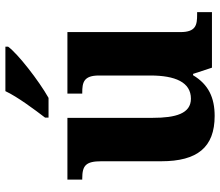

<svg xmlns="http://www.w3.org/2000/svg" viewBox="-72 -734 816 712"><g transform="rotate(-90 336.0 -378.0)"><path d="M256 -619V-606H329C393 -642 494 -721 519 -756V-766H354C333 -721 285 -657 256 -619ZM262 10C330 10 379 -13 413 -70H418L441 0H647V-55H638C600 -55 573 -59 573 -117V-536H345V-481H348C386 -481 412 -476 412 -419V-229C412 -136 387 -78 326 -78C271 -78 255 -134 255 -220V-536H26V-481H30C78 -481 94 -468 94 -410V-188C94 -54 146 10 262 10Z"/></g></svg>

Font: Noto Serif Hentaigana Bold
Style: Regular
Weight: 700
Designer: Kazuhiro Yamada
Foundry: nipponia
Version: Version 1.000